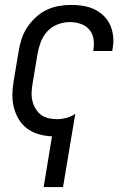

<svg xmlns="http://www.w3.org/2000/svg" viewBox="-20 -548 540 783"><path d="M158 215 192 8Q165 7 138.5 -0.5Q112 -8 91 -23.5Q70 -39 56.5 -61.5Q43 -84 36.5 -110Q30 -136 30.5 -163.5Q31 -191 36 -219L56 -339Q60 -364 68 -389Q76 -414 91 -436.5Q106 -459 126 -477.5Q146 -496 170 -507.5Q194 -519 219.5 -523.5Q245 -528 270 -528Q295 -528 319.5 -524Q344 -520 365 -510Q386 -500 403 -483.5Q420 -467 429.5 -445.5Q439 -424 441.5 -399Q444 -374 439 -349L438 -340H360L361 -346Q365 -369 361 -391Q357 -413 343 -428.5Q329 -444 308 -451Q287 -458 264 -458Q240 -458 215 -448.5Q190 -439 172.5 -419.5Q155 -400 146 -376Q137 -352 133 -328L113 -208Q110 -190 109 -172Q108 -154 112 -137Q116 -120 125 -105Q134 -90 147 -80Q160 -70 177.5 -66Q195 -62 213 -62Q231 -62 250.5 -67Q270 -72 287 -84L237 215Z"/></svg>

Font: Iosevka
Style: Italic
Weight: 400
Italic angle: -9°
Monospace: yes
Designer: Belleve Invis
Foundry: Belleve Invis
Version: Version 32.5.0; ttfautohint (v1.8.4)